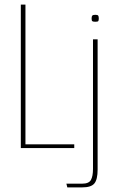

<svg xmlns="http://www.w3.org/2000/svg" viewBox="-20 -640 512 830"><path d="M70 -620H90V-16H301V0H70ZM271 170 267 154H335Q364 154 373 138Q382 122 382 90V-470H402V93Q402 136 388 153Q374 170 336 170ZM392 -546Q382 -546 379 -548.5Q376 -551 376 -560Q376 -569 379 -572.5Q382 -576 392 -576Q402 -576 404.5 -572.5Q407 -569 407 -560Q407 -551 404.5 -548.5Q402 -546 392 -546Z"/></svg>

Font: Smooch Sans Thin Thin
Style: Regular
Weight: 250
Version: Version 1.010